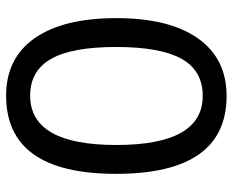

<svg xmlns="http://www.w3.org/2000/svg" viewBox="-88 -678 775 640"><g transform="rotate(-90 300.0 -357.5)"><path d="M300.8 9.8Q41 9.8 41 -358.9Q41 -725.1 301.8 -725.1Q426.8 -725.1 493.4 -629.6Q560.1 -534.2 560.1 -357.9Q560.1 -181.6 492.7 -85.9Q425.3 9.8 300.8 9.8ZM300.8 -69.8Q385.3 -69.8 424.6 -140.6Q463.9 -211.4 463.9 -357.9Q463.9 -505.9 424.1 -575.4Q384.3 -645 301.8 -645Q137.2 -645 137.2 -357.9Q137.2 -69.8 300.8 -69.8Z"/></g></svg>

Font: TypoPRO Noto Mono
Style: Regular
Weight: 400
Designer: Monotype Design Team
Foundry: Monotype Imaging Inc.
Version: Version 1.00